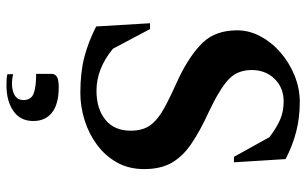

<svg xmlns="http://www.w3.org/2000/svg" viewBox="-197 -513 949 595"><g transform="rotate(90 277.5 -215.5)"><path d="M268 10Q204 10 156.5 -2.5Q109 -15 62 -39L52 -206H70L131 -91Q193 -40 261 -40Q317 -40 351 -67.5Q385 -95 385 -146Q385 -184 367.5 -207.5Q350 -231 314 -250.5Q278 -270 220 -296Q150 -330 112 -369.5Q74 -409 74 -476Q74 -514 93 -549Q112 -584 143.5 -611Q175 -638 214.5 -654Q254 -670 296 -670Q346 -670 389.5 -658.5Q433 -647 473 -626L483 -466H466L405 -576Q376 -598 351 -609Q326 -620 294 -620Q252 -620 224.5 -592Q197 -564 197 -521Q197 -476 227 -448.5Q257 -421 327 -388Q388 -360 427 -333Q466 -306 485 -272Q504 -238 504 -188Q504 -140 483.5 -103.5Q463 -67 428.5 -41.5Q394 -16 352 -3Q310 10 268 10ZM244 239Q236 239 226.5 238.5Q217 238 210 236V218Q217 220 224.5 221Q232 222 237 222Q262 222 276 213Q290 204 290 186Q290 163 270.5 155Q251 147 209 147V98Q209 89 217.5 83Q226 77 250 77Q302 77 328.5 97.5Q355 118 355 156Q355 196 324 217.5Q293 239 244 239Z"/></g></svg>

Font: Spectral SC SemiBold
Style: Regular
Weight: 600
Designer: Jean-Baptiste Levee
Foundry: Production Type
Version: Version 2.001